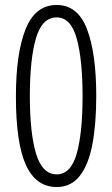

<svg xmlns="http://www.w3.org/2000/svg" viewBox="-20 -744 452 772"><path d="M367 -358Q367 -246 351.5 -164Q336 -82 301 -37Q266 8 208 8Q125 8 84.5 -80Q44 -168 44 -356Q44 -530 83 -627Q122 -724 208 -724Q293 -724 330 -626.5Q367 -529 367 -358ZM100 -358Q100 -209 125 -126Q150 -43 208 -43Q265 -43 288.5 -126.5Q312 -210 312 -357Q312 -504 288.5 -589Q265 -674 208 -674Q149 -674 124.5 -590Q100 -506 100 -358Z"/></svg>

Font: Noto Sans Khmer ExtraCondensed Light
Style: Regular
Weight: 300
Width: 2
Designer: Danh Hong and the Monotype Design Team
Foundry: Monotype Imaging Inc.
Version: Version 2.004; ttfautohint (v1.8.4.7-5d5b)